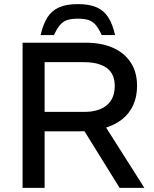

<svg xmlns="http://www.w3.org/2000/svg" viewBox="-20 -906 744 926"><path d="M88.9 0V-700H394.4Q469.6 -700 524.5 -675.7Q579.5 -651.4 610.2 -605Q641 -558.6 641 -492Q641 -439 622 -398Q603 -357 567.4 -329.3Q531.8 -301.7 480.7 -287.2Q429.5 -272.6 365.2 -272.6H195.2V0ZM556.8 0 377.1 -289.6 478 -312.4 676.2 0ZM195.2 -366.4H386.9Q456.5 -366.4 495 -398.6Q533.4 -430.7 533.4 -491.5Q533.4 -550.2 494.7 -578.2Q455.9 -606.2 384.1 -606.2H195.2ZM175.9 -737Q187.6 -787.9 208 -821.1Q228.5 -854.2 264.2 -870.2Q299.9 -886.2 355.5 -886.2Q412 -886.2 447.2 -870.2Q482.4 -854.2 503 -821.1Q523.6 -787.9 535 -737H470.6Q456.1 -768.4 441.8 -785.4Q427.5 -802.3 407.6 -809.1Q387.7 -815.9 355.5 -815.9Q324 -815.9 303.7 -809.1Q283.5 -802.3 269.2 -785.4Q254.9 -768.4 240.3 -737Z"/></svg>

Font: REM Medium
Style: Regular
Weight: 500
Designer: Octavio Pardo
Foundry: Ashler Design
Version: Version 1.005;gftools[0.9.28]